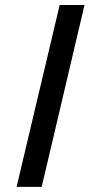

<svg xmlns="http://www.w3.org/2000/svg" viewBox="-20 -722 401 762"><path d="M45.9 19.5 216.8 -702.1H315.4L145.5 19.5Z"/></svg>

Font: Post No Bills Colombo
Style: Bold
Weight: 800
Designer: Kosala Senevirathne, Siva Puranthara, Lasantha Premarathna, Tharique Azeez
Foundry: Mooniak
Version: Version 1.220 ; ttfautohint (v1.5)